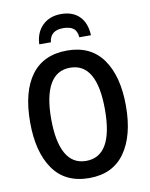

<svg xmlns="http://www.w3.org/2000/svg" viewBox="-100 -1008 852 1090"><g transform="rotate(-10 325.5 -462.5)"><path d="M326 10Q188 10 118.5 -89Q49 -188 49 -359Q49 -535 119 -630Q189 -725 326 -725Q462 -725 531.5 -627Q601 -529 601 -358Q601 -187 531.5 -88.5Q462 10 326 10ZM325 -89Q480 -89 480 -358Q480 -626 326 -626Q248 -626 209 -557.5Q170 -489 170 -358Q170 -227 208.5 -158Q247 -89 325 -89ZM475 -787H408Q405 -824 384.5 -839Q364 -854 326 -854Q251 -854 244 -787H177Q180 -855 221 -895Q262 -935 328 -935Q395 -935 433.5 -896.5Q472 -858 475 -787Z"/></g></svg>

Font: Noto Sans Display Medium Narrow
Style: Regular
Weight: 500
Width: 4
Designer: Monotype Design team
Foundry: Monotype Imaging Inc.
Version: Version 1.000